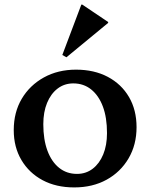

<svg xmlns="http://www.w3.org/2000/svg" viewBox="-20 -805 656 838"><path d="M304 13Q225 13 166 -18.5Q107 -50 73.5 -106.5Q40 -163 40 -237Q40 -315 75 -374Q110 -433 171.5 -467Q233 -501 312 -501Q391 -501 450.5 -469.5Q510 -438 543 -381.5Q576 -325 576 -250Q576 -173 541 -113.5Q506 -54 445 -20.5Q384 13 304 13ZM316 -46Q355 -46 384.5 -68.5Q414 -91 430.5 -131Q447 -171 447 -224Q447 -292 429 -340Q411 -388 378 -414.5Q345 -441 300 -441Q261 -441 231.5 -418.5Q202 -396 185.5 -356Q169 -316 169 -263Q169 -196 187 -147.5Q205 -99 238 -72.5Q271 -46 316 -46ZM270 -555 252 -565 335 -785H339L452 -709V-705Z"/></svg>

Font: Platypi Light Medium
Style: Regular
Weight: 500
Version: Version 1.200